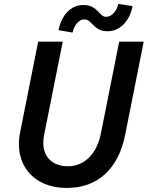

<svg xmlns="http://www.w3.org/2000/svg" viewBox="-20 -927 735 955"><path d="M74.2 -210.9Q74.2 -241.2 80.6 -271.5L169.9 -719.7H292L199.2 -254.9Q195.3 -236.8 195.3 -216.3Q195.3 -180.2 210.7 -153.8Q226.1 -127.4 253.4 -113.8Q280.8 -100.1 316.4 -100.1Q379.9 -100.1 423.3 -143.8Q466.8 -187.5 481.9 -263.7L572.8 -719.7H694.8L602.5 -256.3Q577.6 -130.4 502.9 -61.3Q428.2 7.8 312 7.8Q241.7 7.8 187.7 -19.3Q133.8 -46.4 104 -95.9Q74.2 -145.5 74.2 -210.9ZM393.6 -901.9Q423.3 -901.9 440.4 -891.8Q457.5 -881.8 473.6 -864.3Q483.4 -853.5 490.5 -848.4Q497.6 -843.3 507.3 -843.3Q528.3 -843.3 545.7 -862.3Q563 -881.3 568.4 -907.2L639.6 -896.5Q627.9 -839.8 594.5 -805.7Q561 -771.5 514.6 -771.5Q495.6 -771.5 481.7 -776.6Q467.8 -781.7 459 -788.8Q450.2 -795.9 439 -807.6Q426.8 -819.8 418.7 -825.2Q410.6 -830.6 399.4 -830.6Q379.9 -830.6 363.8 -812.3Q347.7 -793.9 340.8 -765.1L271 -776.9Q282.7 -834 315.4 -867.9Q348.1 -901.9 393.6 -901.9Z"/></svg>

Font: Reddit Sans Fudge SmBold Italic
Style: Regular
Weight: 600
Italic angle: -11.25°
Designer: Stephen Hutchings
Version: Version 1.013